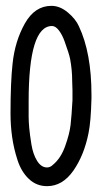

<svg xmlns="http://www.w3.org/2000/svg" viewBox="-20 -636 351 657"><path d="M293 -312V-299Q291 -219 283 -181Q268 -105 231 -52Q194 1 141 1Q105 1 79 -23.5Q53 -48 40 -88Q27 -128 21.5 -167.5Q16 -207 16 -247Q16 -355 23 -418Q31 -495 65 -555.5Q99 -616 156 -616Q185 -616 212 -593.5Q239 -571 250 -546Q293 -455 293 -312ZM228 -293V-328Q228 -332 227.5 -342.5Q227 -353 227 -359Q227 -396 220 -434Q218 -444 213.5 -458Q209 -472 201 -494.5Q193 -517 181.5 -532Q170 -547 158 -547Q78 -547 78 -289V-237Q78 -221 80 -198.5Q82 -176 87.5 -142Q93 -108 107 -85.5Q121 -63 141 -63Q152 -63 161 -72Q188 -94 203 -136Q218 -178 221.5 -208.5Q225 -239 228 -293Z"/></svg>

Font: Because We Build
Style: Regular
Weight: 400
Designer: Liz Wetzel, Aaron Williamson, Russ McMullin
Foundry: Red Hat
Version: Version 1.000